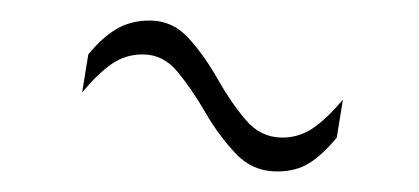

<svg xmlns="http://www.w3.org/2000/svg" viewBox="-20 -386 408 187"><path d="M308 -252Q294 -235 281 -227Q268 -219 250 -219Q226 -219 209.5 -236.5Q193 -254 180 -276.5Q167 -299 153 -316Q139 -333 119 -333Q102 -333 88.5 -323.5Q75 -314 60 -296L66 -333Q79 -349 93 -357.5Q107 -366 126 -366Q148 -366 163.5 -349Q179 -332 192 -309Q205 -286 219.5 -269Q234 -252 255 -252Q271 -252 284.5 -261Q298 -270 314 -289Z"/></svg>

Font: Georama Condensed ExtraLight
Style: Italic
Weight: 200
Width: 3
Italic angle: -9°
Designer: Jean-Baptiste Levee
Foundry: Production Type
Version: Version 1.000